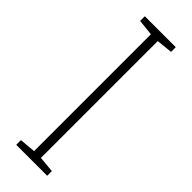

<svg xmlns="http://www.w3.org/2000/svg" viewBox="-241 -734 754 754"><g transform="rotate(45 136.0 -357.0)"><path d="M222 0H50V-26L117 -32V-681L50 -688V-714H222V-688L155 -681V-32L222 -26Z"/></g></svg>

Font: Noto Sans Gujarati SemiCondensed ExtraLight
Style: Regular
Weight: 200
Width: 4
Designer: Jelle Bosma - Monotype Design Team, Universal Thirst
Foundry: Monotype Imaging Inc.
Version: Version 2.106; ttfautohint (v1.8.4.7-5d5b)